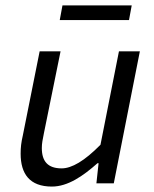

<svg xmlns="http://www.w3.org/2000/svg" viewBox="-20 -675 568 707"><path d="M210 -655 200 -601H455L465 -655ZM399 0 495 -486H418L350 -142C291 -82 244 -55 207 -55C157 -55 134 -80 134 -130C134 -147 137 -161 142 -186L203 -486H126L64 -176C58 -150 56 -132 56 -109C56 -35 89 12 171 12C230 12 286 -27 339 -74H343L335 0Z"/></svg>

Font: Cambridge Sans Italic
Style: Regular
Weight: 400
Italic angle: -11°
Version: Version 2.000;PS 002.000;hotconv 1.0.88;makeotf.lib2.5.64775